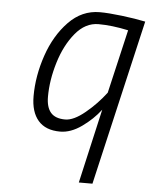

<svg xmlns="http://www.w3.org/2000/svg" viewBox="-52 -553 640 814"><g transform="rotate(5 267.5 -145.5)"><path d="M386 -98Q354 -56 307.5 -23Q261 10 216 10Q154 10 122.5 -26.5Q91 -63 91 -130Q91 -216 121 -304Q151 -392 207.5 -450.5Q264 -509 340 -509Q377 -509 434.5 -502Q492 -495 535 -486L372 218H314ZM403 -172 466 -443Q396 -458 339 -458Q283 -458 240.5 -406.5Q198 -355 175 -279Q152 -203 152 -133Q152 -88 171.5 -65.5Q191 -43 233 -43Q269 -43 317.5 -83Q366 -123 403 -172Z"/></g></svg>

Font: Cairo Light
Style: Italic
Weight: 300
Italic angle: -13°
Designer: Mohamed Gaber, Accademia di Belle Arti di Urbino and others
Foundry: Kief Type Foundry, Accademia di Belle Arti di Urbino and others
Version: Version 3.011